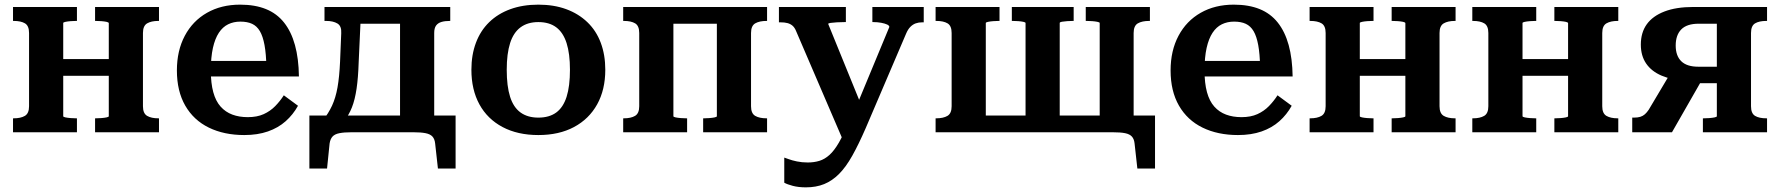

<svg xmlns="http://www.w3.org/2000/svg" viewBox="-20 -569 7658 826"><path d="M105 -112V-427Q105 -458 87.5 -468.5Q70 -479 39 -479H36V-539H311V-479H307Q297 -479 284 -478Q271 -477 261.5 -475Q252 -473 252 -470V-69Q252 -66 261.5 -64Q271 -62 284 -61Q297 -60 307 -60H311V0H36V-60H39Q69 -60 87 -70.5Q105 -81 105 -112ZM448 -69V-469Q448 -473 438.5 -475Q429 -477 416 -478Q403 -479 392 -479H389V-539H664V-479H661Q631 -479 613 -468.5Q595 -458 595 -427V-112Q595 -81 613 -70.5Q631 -60 661 -60H664V0H389V-60H392Q403 -60 416 -61Q429 -62 438.5 -64Q448 -66 448 -69ZM194 -243V-315H512V-243Z M887 -265Q887 -211 897.5 -172.5Q908 -134 929 -110.5Q950 -87 979.5 -76Q1009 -65 1046 -65Q1086 -65 1114.5 -78Q1143 -91 1164 -112.5Q1185 -134 1201 -159L1262 -114Q1241 -76 1209 -47.5Q1177 -19 1132.5 -3.5Q1088 12 1031 12Q944 12 878.5 -20Q813 -52 777 -114.5Q741 -177 741 -266Q741 -351 775 -415Q809 -479 870.5 -514Q932 -549 1013 -549Q1077 -549 1124 -530Q1171 -511 1202 -472Q1233 -433 1249 -375Q1265 -317 1266 -240H852V-307H1150L1126 -281Q1125 -337 1118 -375Q1111 -413 1098 -435Q1085 -457 1064.5 -466.5Q1044 -476 1014 -476Q985 -476 961.5 -464.5Q938 -453 921.5 -428Q905 -403 896 -363Q887 -323 887 -265Z M1701 -29V-539H1917V-479H1915Q1894 -479 1879 -474.5Q1864 -470 1856 -459Q1848 -448 1848 -427V-29ZM1487 -467V-539H1767V-467ZM1852 48Q1850 29 1840.5 18.5Q1831 8 1811 4Q1791 0 1759 0H1492Q1460 0 1440 4Q1420 8 1410.5 18.5Q1401 29 1398 48L1387 156H1311V-72H1940V156H1864ZM1443 -304 1448 -426Q1450 -457 1431.5 -468Q1413 -479 1383 -479H1376V-539H1534L1523 -300Q1521 -235 1514 -187.5Q1507 -140 1494 -107Q1481 -74 1461 -50H1368Q1393 -81 1408.5 -114.5Q1424 -148 1432 -193Q1440 -238 1443 -304Z M2584 -269Q2584 -183 2549 -120Q2514 -57 2449.5 -22.5Q2385 12 2296 12Q2207 12 2142 -22.5Q2077 -57 2042.5 -120Q2008 -183 2008 -269Q2008 -333 2027.5 -385Q2047 -437 2084.5 -473.5Q2122 -510 2175.5 -529.5Q2229 -549 2296 -549Q2363 -549 2416 -529.5Q2469 -510 2507 -473.5Q2545 -437 2564.5 -385Q2584 -333 2584 -269ZM2160 -269Q2160 -198 2174.5 -152.5Q2189 -107 2219.5 -85Q2250 -63 2296 -63Q2343 -63 2373 -85Q2403 -107 2417.5 -152.5Q2432 -198 2432 -269Q2432 -338 2417.5 -383.5Q2403 -429 2373 -451.5Q2343 -474 2296 -474Q2250 -474 2219.5 -451.5Q2189 -429 2174.5 -383.5Q2160 -338 2160 -269Z M2730 -112V-427Q2730 -458 2712.5 -468.5Q2695 -479 2664 -479H2661V-539H2877V-69Q2877 -66 2886.5 -64Q2896 -62 2909 -61Q2922 -60 2932 -60H2936V0H2661V-60H2664Q2694 -60 2712 -70.5Q2730 -81 2730 -112ZM3064 -69V-539H3280V-479H3278Q3247 -479 3229 -468.5Q3211 -458 3211 -427V-112Q3211 -81 3229 -70.5Q3247 -60 3278 -60H3280V0H3005V-60H3009Q3019 -60 3032 -61Q3045 -62 3054.5 -64Q3064 -66 3064 -69ZM2815 -467V-539H3133V-467Z M3699 -83 3665 -17 3610 42 3405 -435Q3399 -450 3390 -458Q3381 -466 3368.5 -469.5Q3356 -473 3337 -473H3331V-539H3619V-474H3614Q3597 -474 3580.5 -473Q3564 -472 3553.5 -470.5Q3543 -469 3543 -466ZM3704 -17Q3674 52 3646.5 101Q3619 150 3589.5 179.5Q3560 209 3525.5 223Q3491 237 3447 237Q3415 237 3390.5 230.5Q3366 224 3354 217V109Q3358 110 3372.5 115.5Q3387 121 3408.5 125.5Q3430 130 3455 130Q3482 130 3505 123Q3528 116 3548.5 97.5Q3569 79 3589 44.5Q3609 10 3629 -44L3650 -77L3806 -453Q3806 -459 3796.5 -463.5Q3787 -468 3771 -471Q3755 -474 3737 -474H3733V-539H3954V-473H3948Q3932 -473 3919.5 -468.5Q3907 -464 3896.5 -453.5Q3886 -443 3878 -424Z M4074 -427Q4074 -458 4056.5 -468.5Q4039 -479 4008 -479H4005V-539H4280V-479H4276Q4266 -479 4253 -478Q4240 -477 4230.5 -475Q4221 -473 4221 -470V0H4005V-60H4008Q4038 -60 4056 -70.5Q4074 -81 4074 -112ZM4711 -470Q4711 -473 4701.5 -475Q4692 -477 4679 -478Q4666 -479 4655 -479H4651V-539H4927V-479H4924Q4893 -479 4875 -468.5Q4857 -458 4857 -427V-9H4711ZM4720 0V-72H4949V156H4873L4861 48Q4859 29 4849.5 18.5Q4840 8 4820.5 4Q4801 0 4767 0ZM4167 0V-72H4767V0ZM4333 -479V-539H4599V-479H4595Q4584 -479 4571 -478Q4558 -477 4548.5 -475.5Q4539 -474 4539 -470V-5H4392V-470Q4392 -473 4383 -475Q4374 -477 4361 -478Q4348 -479 4337 -479Z M5162 -265Q5162 -211 5172.5 -172.5Q5183 -134 5204 -110.5Q5225 -87 5254.5 -76Q5284 -65 5321 -65Q5361 -65 5389.5 -78Q5418 -91 5439 -112.5Q5460 -134 5476 -159L5537 -114Q5516 -76 5484 -47.5Q5452 -19 5407.5 -3.5Q5363 12 5306 12Q5219 12 5153.5 -20Q5088 -52 5052 -114.5Q5016 -177 5016 -266Q5016 -351 5050 -415Q5084 -479 5145.5 -514Q5207 -549 5288 -549Q5352 -549 5399 -530Q5446 -511 5477 -472Q5508 -433 5524 -375Q5540 -317 5541 -240H5127V-307H5425L5401 -281Q5400 -337 5393 -375Q5386 -413 5373 -435Q5360 -457 5339.5 -466.5Q5319 -476 5289 -476Q5260 -476 5236.5 -464.5Q5213 -453 5196.5 -428Q5180 -403 5171 -363Q5162 -323 5162 -265Z M5683 -112V-427Q5683 -458 5665.5 -468.5Q5648 -479 5617 -479H5614V-539H5889V-479H5885Q5875 -479 5862 -478Q5849 -477 5839.5 -475Q5830 -473 5830 -470V-69Q5830 -66 5839.5 -64Q5849 -62 5862 -61Q5875 -60 5885 -60H5889V0H5614V-60H5617Q5647 -60 5665 -70.5Q5683 -81 5683 -112ZM6026 -69V-469Q6026 -473 6016.5 -475Q6007 -477 5994 -478Q5981 -479 5970 -479H5967V-539H6242V-479H6239Q6209 -479 6191 -468.5Q6173 -458 6173 -427V-112Q6173 -81 6191 -70.5Q6209 -60 6239 -60H6242V0H5967V-60H5970Q5981 -60 5994 -61Q6007 -62 6016.5 -64Q6026 -66 6026 -69ZM5772 -243V-315H6090V-243Z M6383 -112V-427Q6383 -458 6365.5 -468.5Q6348 -479 6317 -479H6314V-539H6589V-479H6585Q6575 -479 6562 -478Q6549 -477 6539.5 -475Q6530 -473 6530 -470V-69Q6530 -66 6539.5 -64Q6549 -62 6562 -61Q6575 -60 6585 -60H6589V0H6314V-60H6317Q6347 -60 6365 -70.5Q6383 -81 6383 -112ZM6726 -69V-469Q6726 -473 6716.5 -475Q6707 -477 6694 -478Q6681 -479 6670 -479H6667V-539H6942V-479H6939Q6909 -479 6891 -468.5Q6873 -458 6873 -427V-112Q6873 -81 6891 -70.5Q6909 -60 6939 -60H6942V0H6667V-60H6670Q6681 -60 6694 -61Q6707 -62 6716.5 -64Q6726 -66 6726 -69ZM6472 -243V-315H6790V-243Z M7366 -467H7288Q7237 -467 7213 -442.5Q7189 -418 7189 -373Q7189 -329 7213 -305.5Q7237 -282 7286 -282H7389V-211H7260L7233 -221Q7172 -225 7128.5 -243.5Q7085 -262 7062 -295.5Q7039 -329 7039 -377Q7039 -429 7064.5 -464.5Q7090 -500 7140.5 -519.5Q7191 -539 7265 -539H7582V-479H7579Q7548 -479 7530.5 -468.5Q7513 -458 7513 -427V-112Q7513 -81 7530.5 -70.5Q7548 -60 7579 -60H7582V0H7306V-60H7310Q7321 -60 7334 -61Q7347 -62 7356.5 -64Q7366 -66 7366 -69ZM7167 -255 7300 -222 7173 0H7002V-63H7009Q7026 -63 7037 -66.5Q7048 -70 7056.5 -77.5Q7065 -85 7073 -97Z"/></svg>

Font: Roboto Serif SemiBold
Style: Regular
Weight: 600
Designer: Greg Gazdowicz
Foundry: Commercial Type
Version: Version 1.008